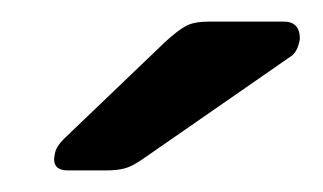

<svg xmlns="http://www.w3.org/2000/svg" viewBox="-20 -753 299 178"><path d="M31 -611Q32 -617 39 -624L133 -714Q145 -725 152.5 -729Q160 -733 174 -733H243Q258 -733 258 -717Q256 -705 250 -701L113 -606Q103 -599 96 -597Q89 -595 78 -595H43Q27 -595 31 -611Z"/></svg>

Font: SVN-Rubik
Style: Italic
Weight: 400
Italic angle: -12°
Designer: Hubert and Fischer
Foundry: Hubert & Fischer
Version: Version 2.101; ttfautohint (v1.8.3)